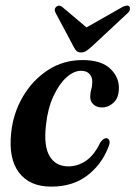

<svg xmlns="http://www.w3.org/2000/svg" viewBox="-20 -668 492 697"><path d="M274 -411Q248 -411 221.2 -387Q194.5 -363 174 -319Q153.5 -275 147 -215Q138 -138.5 160 -101.2Q182 -64 228.5 -64Q261.5 -64 291.8 -84.2Q322 -104.5 344 -150.5Q356 -167 365.5 -166.5Q373 -166 376.8 -158.2Q380.5 -150.5 373.5 -134Q348 -69 295.5 -29.8Q243 9.5 166 9.5Q88 9.5 49.2 -41.2Q10.5 -92 20.5 -185Q27.5 -256 62.5 -316.2Q97.5 -376.5 153.5 -413.2Q209.5 -450 279.5 -450Q348 -450 380.8 -418.2Q413.5 -386.5 411.5 -344.5Q410.5 -312 392 -295Q373.5 -278 350 -278Q331 -278 319 -289Q307 -300 307.5 -318.5Q308 -333.5 311.5 -344.5Q315 -355.5 315 -371Q315 -389 304.5 -400Q294 -411 274 -411ZM312 -498Q301 -488.5 292.8 -483Q284.5 -477.5 274.5 -477.5Q264 -477.5 258.2 -482.8Q252.5 -488 247.5 -498L182 -621Q174.5 -635.5 185 -644Q195.5 -652 207.5 -641.5L294 -568.5L422.5 -641.5Q442.5 -652.5 450 -644Q452.5 -640 451.5 -633.2Q450.5 -626.5 442.5 -619.5Z"/></svg>

Font: Fraunces 144pt S050 SemiBold
Style: Italic
Weight: 600
Italic angle: -16°
Version: Version 1.000; ttfautohint (v1.8.3)